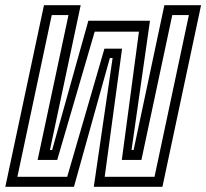

<svg xmlns="http://www.w3.org/2000/svg" viewBox="-40 -720 794 740"><path d="M129.5 -700H271L152.5 -142H161L300.5 -640H538L467 -142H475L593.5 -700H735L586 0H321.5L394 -496.5H383.5L245 0H-19.5ZM159.5 -662 27 -38.5H219L362.5 -532.5H430.5L363.5 -38.5H555.5L688 -662H624L505 -103.5H429.5L495.5 -598H325L180.5 -103.5H105L224 -662Z"/></svg>

Font: Tourney Condensed Regular
Style: Italic
Weight: 400
Width: 3
Italic angle: -12°
Designer: Tyler Finck
Foundry: Etcetera Type Co
Version: Version 1.010; ttfautohint (v1.8.3)